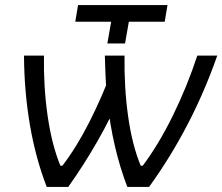

<svg xmlns="http://www.w3.org/2000/svg" viewBox="-20 -740 880 760"><path d="M405 -340 402 -373Q399 -409 397.5 -446Q396 -483 395 -520H473Q471 -395 487 -280.5Q503 -166 537 -84H545Q608 -168 664.5 -283Q721 -398 761 -520H840Q790 -377 722 -246.5Q654 -116 570 0H484Q425 -154 405 -340ZM75 -520H154Q152 -396 168.5 -281.5Q185 -167 219 -84H227Q283 -157 333.5 -256.5Q384 -356 425 -466L463 -375Q419 -274 365.5 -180.5Q312 -87 250 0H165Q121 -114 98.5 -245Q76 -376 75 -520ZM420 -654H278L289 -720H643L632 -654H490L475 -568H405Z"/></svg>

Font: Fixel Italic Variable 20240409 Display Thin
Style: Italic
Weight: 100
Italic angle: -10°
Designer: AlfaBravo + MacPaw
Foundry: Kyrylo Tkachov, Marchela Mozhyna, Serhii Makarenko, Maria Weinstein, Zakhar Kryvoshyya
Version: Version 1.211;Glyphs 3.2 (3225)